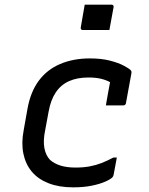

<svg xmlns="http://www.w3.org/2000/svg" viewBox="-20 -794 640 825"><path d="M366 -543Q416 -543 452.5 -533.5Q489 -524 511.5 -512Q534 -500 541 -493Q544 -490 544.5 -487.5Q545 -485 545 -481L521 -350Q521 -348 519 -345.5Q517 -343 514.5 -342Q512 -341 509 -341Q490 -341 471.5 -341Q453 -341 435 -341L437 -353Q441 -376 445 -398.5Q449 -421 453 -441Q434 -451 412 -456Q390 -461 360 -461Q312 -461 277 -445.5Q242 -430 220 -397.5Q198 -365 189 -315L174 -234Q165 -191 170.5 -159Q176 -127 195 -107Q213 -91 240 -82.5Q267 -74 305 -74Q338 -74 365 -79Q392 -84 416.5 -93.5Q441 -103 467 -117H482Q479 -98 475 -79.5Q471 -61 468 -42Q467 -39 466 -36.5Q465 -34 463 -32Q454 -23 431 -13Q408 -3 373.5 4Q339 11 294 11Q234 11 189 -6.5Q144 -24 117 -56Q90 -88 80.5 -133.5Q71 -179 82 -236L98 -326Q111 -399 146.5 -447Q182 -495 238.5 -519Q295 -543 366 -543ZM344 -774Q358 -774 372.5 -774Q387 -774 401.5 -774Q416 -774 430.5 -774Q445 -774 459 -774Q464 -774 466.5 -771Q469 -768 468 -763L450 -665Q436 -665 422 -665Q408 -665 393 -665Q378 -665 364 -665Q350 -665 336 -665Q331 -665 328.5 -668Q326 -671 327 -676Z"/></svg>

Font: Rec Mono Linear
Style: Italic
Weight: 400
Italic angle: -10°
Monospace: yes
Version: Version 1.085; ttfautohint (v1.8.4.7-5d5b)